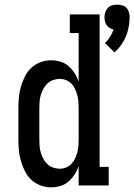

<svg xmlns="http://www.w3.org/2000/svg" viewBox="-20 -797 577 825"><path d="M472 -572 431 -612Q444 -624 453 -639Q462 -654 468 -670Q459 -672 451.5 -676.5Q444 -681 438.5 -688.5Q433 -696 431 -705Q429 -714 429 -723Q429 -734 432.5 -744.5Q436 -755 443.5 -763Q451 -771 461.5 -774Q472 -777 483 -777Q494 -777 505 -774Q516 -771 523.5 -763Q531 -755 534 -744.5Q537 -734 537 -723Q537 -702 533 -681Q529 -660 521 -640.5Q513 -621 500.5 -603.5Q488 -586 472 -572ZM200 8Q176 8 153.5 -0.5Q131 -9 114 -25Q97 -41 86.5 -62.5Q76 -84 69.5 -106.5Q63 -129 61 -152.5Q59 -176 59 -200V-330Q59 -354 61 -377.5Q63 -401 69.5 -423.5Q76 -446 86.5 -467.5Q97 -489 114 -505Q131 -521 153.5 -529.5Q176 -538 200 -538Q220 -538 240 -532Q260 -526 275 -512.5Q290 -499 301 -482Q312 -465 318 -446V-655H280V-735H408V-80H447V0H318V-84Q312 -65 301 -48Q290 -31 275 -17.5Q260 -4 240 2Q220 8 200 8ZM237 -72Q237 -72 237 -72Q237 -72 237 -72Q251 -72 264.5 -77.5Q278 -83 287.5 -93.5Q297 -104 303 -117Q309 -130 312.5 -143.5Q316 -157 317 -171.5Q318 -186 318 -200V-330Q318 -344 317 -358.5Q316 -373 312.5 -386.5Q309 -400 303 -413.5Q297 -427 287.5 -437Q278 -447 264.5 -452.5Q251 -458 237 -458Q222 -458 208 -453Q194 -448 183.5 -438Q173 -428 166 -415Q159 -402 155 -388Q151 -374 150 -359.5Q149 -345 149 -330V-200Q149 -185 150 -170.5Q151 -156 155 -142Q159 -128 166 -115Q173 -102 183.5 -92Q194 -82 208 -77Q222 -72 237 -72Z"/></svg>

Font: Iosevka Slab Medium
Style: Regular
Weight: 500
Monospace: yes
Designer: Belleve Invis
Foundry: Belleve Invis
Version: Version 11.1.1; ttfautohint (v1.8.3)